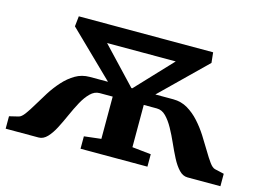

<svg xmlns="http://www.w3.org/2000/svg" viewBox="-84 -695 1128 836"><g transform="rotate(15 480.0 -277.5)"><path d="M-4 0V-56L37.5 -66Q49.5 -69 63.5 -88Q77.5 -107 94 -135Q110.5 -163 130 -193.8Q149.5 -224.5 173.8 -251.5Q198 -278.5 227 -295.5Q256 -312.5 291 -312.5H373.5L172 -508.5L177 -555H782.5L787.5 -508.5L587 -312.5H668Q703.5 -312.5 732.8 -295.2Q762 -278 786.2 -251Q810.5 -224 830.2 -193Q850 -162 866.5 -134Q883 -106 896.8 -87Q910.5 -68 922.5 -65.5L964 -56V0H815.5Q794.5 0 777 -18.5Q759.5 -37 744.5 -66Q729.5 -95 715 -127.8Q700.5 -160.5 684.5 -189.5Q668.5 -218.5 650.2 -237Q632 -255.5 609 -255.5H550V-65L635 -56V0H333.5V-56L410 -65V-255.5H351Q328.5 -255.5 309.8 -237Q291 -218.5 275.2 -189.5Q259.5 -160.5 245 -127.8Q230.5 -95 215.5 -66Q200.5 -37 183 -18.5Q165.5 0 144.5 0ZM479 -312.5H483L635.5 -474.5H326Z"/></g></svg>

Font: Merriweather 20pt
Style: Bold
Weight: 700
Version: Version 2.100